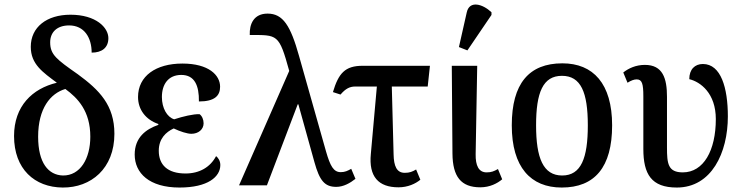

<svg xmlns="http://www.w3.org/2000/svg" viewBox="-20 -831 3338 861"><path d="M261 10C388 11 493 -75 493 -231C493 -359 426 -427 329 -498C235 -564 205 -585 205 -641C205 -687 236 -717 290 -717C358 -717 391 -662 391 -595C437 -595 466 -617 466 -660C466 -707 411 -765 296 -765C189 -765 118 -709 118 -621C118 -543 172 -507 235 -460C125 -434 43 -355 43 -221C43 -73 135 9 261 10ZM262 -44C197 -46 151 -100 151 -218C151 -345 206 -412 273 -432C329 -391 385 -333 385 -218C385 -120 340 -43 262 -44Z M785 10C912 10 968 -38 968 -91C968 -109 959 -123 949 -131C923 -81 874 -53 812 -53C731 -53 692 -92 692 -155C692 -209 724 -239 759 -255C788 -241 820 -231 838 -231C870 -231 893 -251 893 -278C893 -295 886 -311 875 -319C847 -320 801 -309 761 -296C729 -306 706 -346 706 -396C706 -452 734 -495 793 -495C853 -495 873 -447 872 -376C943 -376 967 -402 967 -442C967 -494 916 -546 798 -546C679 -546 599 -490 599 -396C599 -339 634 -294 690 -275V-271C635 -252 584 -215 584 -138C584 -55 649 10 785 10Z M1052 0H1177L1315 -363H1318L1390 -104C1413 -21 1436 7 1488 7C1520 7 1550 -10 1574 -29L1555 -74C1539 -65 1527 -59 1508 -59C1476 -59 1461 -86 1442 -152L1321 -580C1283 -716 1249 -770 1180 -770C1118 -770 1098 -723 1100 -674C1225 -674 1231 -680 1277 -513Z M1767 9C1809 9 1843 -7 1865 -25L1846 -71C1829 -61 1817 -56 1795 -56C1759 -56 1746 -86 1745 -139L1737 -443H1898L1908 -536H1606C1527 -536 1498 -502 1473 -418L1507 -407C1530 -434 1549 -443 1573 -443H1670L1643 -141C1633 -39 1677 9 1767 9Z M2076 -605 2184 -764V-776C2145 -813 2085 -831 2073 -775L2038 -620ZM2134 9C2177 9 2211 -9 2232 -27L2213 -73C2195 -63 2184 -58 2162 -58C2127 -58 2112 -88 2113 -140L2120 -536H2006L2009 -142C2010 -39 2047 9 2134 9Z M2499 10C2647 10 2725 -81 2725 -269C2725 -456 2640 -547 2502 -547C2352 -547 2275 -456 2275 -269C2275 -81 2360 10 2499 10ZM2501 -44C2416 -44 2384 -122 2384 -269C2384 -417 2415 -491 2500 -491C2585 -491 2616 -417 2616 -269C2616 -122 2586 -44 2501 -44Z M3015 10C3171 10 3244 -146 3244 -309C3244 -437 3213 -544 3132 -544C3096 -544 3071 -520 3071 -476C3121 -464 3190 -413 3190 -297C3190 -156 3135 -58 3042 -58C2975 -58 2971 -98 2971 -170V-397C2971 -480 2952 -540 2872 -540C2832 -540 2799 -525 2775 -506L2794 -460C2810 -470 2823 -475 2835 -475C2859 -475 2865 -456 2865 -399V-163C2865 -50 2901 10 3015 10Z"/></svg>

Font: Noto Serif SemiCondensed Medium
Style: Regular
Weight: 500
Width: 4
Designer: Monotype Design Team
Foundry: Monotype Imaging Inc.
Version: Version 2.014